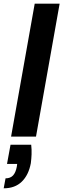

<svg xmlns="http://www.w3.org/2000/svg" viewBox="-39 -740 343 1040"><path d="M21 0 149 -720H284L156 0ZM-19 280 -9 226Q17 226 31.5 210.5Q46 195 52 163L54 148H-1L18 44H130Q133 71 132 96Q131 121 128 144Q116 208 79 244Q42 280 -19 280Z"/></svg>

Font: DM Sans 24pt
Style: Bold Italic
Weight: 700
Italic angle: -10°
Designer: Colophon Foundry, Jonny Pinhorn
Foundry: Colophon Foundry
Version: Version 4.004;gftools[0.9.30]